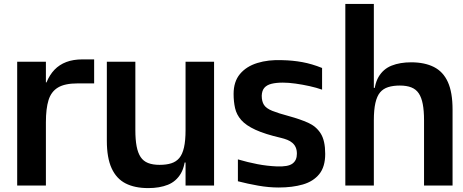

<svg xmlns="http://www.w3.org/2000/svg" viewBox="-20 -950 2372 983"><path d="M68 0V-634H215V-528H218Q234 -567 259 -593Q284 -619 319.5 -632.5Q355 -646 403 -646H462V-523H377Q312 -523 277 -502Q242 -481 228.5 -437.5Q215 -394 215 -324V0Z M739 13Q670 13 623 -11Q576 -35 551.5 -88.5Q527 -142 527 -229V-634H673V-284Q673 -235 679.5 -201Q686 -167 700 -146Q714 -125 738 -115.5Q762 -106 797 -106Q832 -106 857 -114Q882 -122 898 -141Q914 -160 922 -195Q930 -230 930 -284V-176Q930 -103 906 -62Q882 -21 839.5 -4Q797 13 739 13ZM917 -118 928 -182 962 -157V-118ZM930 0V-176V-634H1076V0Z M1407 10Q1356 10 1302 0.5Q1248 -9 1198 -22V-134Q1249 -119 1298.5 -109.5Q1348 -100 1398 -98Q1427 -97 1446.5 -100.5Q1466 -104 1477.5 -112.5Q1489 -121 1494.5 -133.5Q1500 -146 1500 -163Q1500 -182 1494 -195.5Q1488 -209 1477 -218.5Q1466 -228 1451 -234Q1436 -240 1419 -244Q1337 -263 1288 -285.5Q1239 -308 1215 -335.5Q1191 -363 1183.5 -396.5Q1176 -430 1176 -469Q1176 -532 1208.5 -571Q1241 -610 1297.5 -627.5Q1354 -645 1425 -642Q1478 -641 1527.5 -632Q1577 -623 1629 -602V-491Q1601 -501 1565 -509Q1529 -517 1493 -522Q1457 -527 1428 -527Q1394 -527 1370 -521Q1346 -515 1333.5 -500.5Q1321 -486 1320 -460Q1320 -431 1331.5 -413Q1343 -395 1374 -382.5Q1405 -370 1461 -355Q1516 -340 1557.5 -321.5Q1599 -303 1622 -266.5Q1645 -230 1645 -162Q1645 -96 1614.5 -58.5Q1584 -21 1530.5 -5.5Q1477 10 1407 10Z M1748 -930H1894V-442V0H1748ZM2151 -422 2297 -389V0H2151ZM1894 -442Q1894 -515 1918 -556Q1942 -597 1985 -614Q2028 -631 2085 -631Q2154 -631 2201.5 -607Q2249 -583 2273 -530Q2297 -477 2297 -389L2151 -334Q2151 -383 2144.5 -417Q2138 -451 2124 -472Q2110 -493 2086 -502.5Q2062 -512 2027 -512Q1993 -512 1967.5 -504Q1942 -496 1926 -477Q1910 -458 1902 -423Q1894 -388 1894 -334ZM1862 -500H1907L1896 -436L1862 -461Z"/></svg>

Font: Matangi Black
Style: Regular
Weight: 900
Designer: Prashant Pant
Foundry: The Graphic Ant
Version: Version 3.002